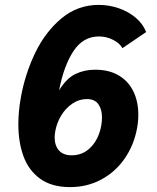

<svg xmlns="http://www.w3.org/2000/svg" viewBox="-20 -755 640 785"><path d="M55 -247Q55 -299.5 65 -355Q82 -451.5 123.5 -538Q165 -624.5 231.2 -679.8Q297.5 -735 383.5 -735Q426 -735 465.8 -721.2Q505.5 -707.5 535 -682.5Q564.5 -657.5 577.5 -624L480.5 -558Q469.5 -578.5 442.2 -592.2Q415 -606 384.5 -606Q320 -606 280.5 -546.2Q241 -486.5 221.5 -385.5Q251.5 -434.5 288 -452.2Q324.5 -470 369 -470Q426 -470 465.5 -446.5Q505 -423 525.2 -381.5Q545.5 -340 545.5 -286Q545.5 -258.5 540.5 -231.5Q528 -162.5 490.2 -107.5Q452.5 -52.5 394.5 -21.2Q336.5 10 266.5 10Q191.5 10 144.2 -24.2Q97 -58.5 76 -116.2Q55 -174 55 -247ZM394 -242Q397 -258.5 397 -274.5Q397 -308.5 382 -329.2Q367 -350 335.5 -350Q304 -350 276.8 -332Q249.5 -314 231 -284Q212.5 -254 206 -219Q203.5 -204 203.5 -193.5Q203.5 -159.5 221.2 -139.8Q239 -120 273 -120Q320 -120 352.2 -154Q384.5 -188 394 -242Z"/></svg>

Font: JuliaMono Black
Style: Italic
Weight: 900
Italic angle: -9°
Monospace: yes
Designer: cormullion
Foundry: corm
Version: Version 0.057; ttfautohint (v1.8.4)